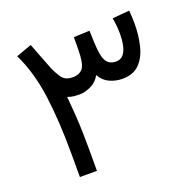

<svg xmlns="http://www.w3.org/2000/svg" viewBox="-117 -771 894 889"><g transform="rotate(-20 329.5 -326.0)"><path d="M471.2 -359.9Q438.5 -359.9 408.7 -373.3Q378.9 -386.7 361.8 -418Q345.2 -387.2 314.9 -373.5Q284.7 -359.9 261.7 -359.9Q245.1 -359.9 232.2 -361.1Q219.2 -362.3 200.7 -368.7Q206.1 -312.5 208.7 -270.5Q211.4 -228.5 212.4 -190.7Q213.4 -152.8 213.4 -109.4V0H129.4V-110.8Q129.4 -274.4 112.5 -400.4Q95.7 -526.4 47.9 -625L124.5 -652.3Q139.6 -613.8 149.9 -586.2Q160.2 -558.6 174.3 -523.9Q187 -492.7 203.6 -469.2Q220.2 -445.8 255.9 -445.3Q291 -445.3 307.4 -466.8Q323.7 -488.3 324.2 -555.7L324.7 -618.2L402.8 -621.6L404.8 -564.5Q407.2 -494.6 422.4 -470Q437.5 -445.3 470.2 -445.3Q494.1 -445.3 507.1 -461.7Q520 -478 525.4 -503.9Q530.8 -529.8 530.8 -558.1Q530.8 -579.6 528.6 -600.8Q526.4 -622.1 523.4 -638.7L607.4 -646Q610.4 -613.8 610.4 -582Q610.4 -523.4 597.9 -472.7Q585.4 -421.9 555.2 -390.9Q524.9 -359.9 471.2 -359.9Z"/></g></svg>

Font: Vazirmatn FD
Style: Regular
Weight: 400
Designer: Saber Rastikerdar
Foundry: Saber Rastikerdar
Version: Version 33.001